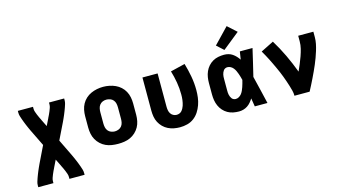

<svg xmlns="http://www.w3.org/2000/svg" viewBox="-102 -1185 3204 1786"><g transform="rotate(-15 1500.0 -292.0)"><path d="M77 205V187Q77 170 82 153.5Q87 137 92.5 121.5Q98 106 104 90.5Q110 75 116.5 59.5Q123 44 130 28.5Q137 13 144 -2L222 -163L144 -323Q137 -338 130 -353.5Q123 -369 116.5 -384.5Q110 -400 104 -415.5Q98 -431 92.5 -446.5Q87 -462 82 -478.5Q77 -495 77 -512V-530H223V-512Q223 -496 228.5 -480.5Q234 -465 240 -450Q246 -435 253 -420.5Q260 -406 267 -392V-391Q269 -387 271 -383Q273 -379 275 -375L300 -324L325 -375Q327 -379 329 -383Q331 -387 333 -391V-392Q340 -406 347 -420.5Q354 -435 360 -450Q366 -465 371.5 -480.5Q377 -496 377 -512V-530H523V-512Q523 -495 518 -478.5Q513 -462 507.5 -446.5Q502 -431 496 -415.5Q490 -400 483.5 -384.5Q477 -369 470 -353.5Q463 -338 456 -323L378 -163L456 -2Q463 13 470 28.5Q477 44 483.5 59.5Q490 75 496 90.5Q502 106 507.5 121.5Q513 137 518 153.5Q523 170 523 187V205H377V187Q377 171 371.5 155.5Q366 140 360 125Q354 110 347 95.5Q340 81 333 67V66Q331 62 329 58Q327 54 325 50L300 -1L275 50Q273 54 271 58Q269 62 267 66V67Q260 81 253 95.5Q246 110 240 125Q234 140 228.5 155.5Q223 171 223 187V205Z M900 8Q870 8 840 3.5Q810 -1 782.5 -13.5Q755 -26 732.5 -47Q710 -68 695.5 -94Q681 -120 675 -150Q669 -180 669 -210V-320Q669 -350 675 -380Q681 -410 695.5 -436.5Q710 -463 732.5 -483.5Q755 -504 782.5 -516.5Q810 -529 840 -535Q870 -541 900 -541Q930 -541 960 -535Q990 -529 1017.5 -516.5Q1045 -504 1067.5 -483.5Q1090 -463 1104.5 -436.5Q1119 -410 1125 -380Q1131 -350 1131 -320V-210Q1131 -180 1125 -150Q1119 -120 1104.5 -94Q1090 -68 1067.5 -47Q1045 -26 1017.5 -13.5Q990 -1 960 3.5Q930 8 900 8ZM900 -112Q918 -112 936 -119Q954 -126 965.5 -140.5Q977 -155 981 -173.5Q985 -192 985 -210V-320Q985 -339 981 -357.5Q977 -376 965 -390.5Q953 -405 935 -411.5Q917 -418 899 -418Q880 -418 863 -411Q846 -404 834.5 -389.5Q823 -375 819 -356.5Q815 -338 815 -320V-210Q815 -192 819 -173.5Q823 -155 834.5 -140.5Q846 -126 864 -119Q882 -112 900 -112Z M1496 8Q1467 8 1438 2.5Q1409 -3 1382.5 -16Q1356 -29 1335 -50Q1314 -71 1300.5 -97Q1287 -123 1282 -152Q1277 -181 1277 -210V-530H1423V-210Q1423 -193 1426 -175.5Q1429 -158 1438 -143.5Q1447 -129 1462.5 -120.5Q1478 -112 1495 -112Q1509 -112 1522 -117Q1535 -122 1544 -132Q1553 -142 1559.5 -154Q1566 -166 1570.5 -179Q1575 -192 1577.5 -205Q1580 -218 1582 -231.5Q1584 -245 1584.5 -258.5Q1585 -272 1585 -286Q1585 -344 1575 -402Q1565 -460 1548 -516L1688 -550Q1707 -486 1719 -420Q1731 -354 1731 -287Q1731 -252 1726.5 -216.5Q1722 -181 1710 -147Q1698 -113 1678.5 -83Q1659 -53 1630.5 -31.5Q1602 -10 1567 -1Q1532 8 1496 8Z M2064 8Q2036 8 2008 2.5Q1980 -3 1955.5 -17Q1931 -31 1912 -52.5Q1893 -74 1881.5 -100Q1870 -126 1865.5 -154Q1861 -182 1861 -210V-320Q1861 -348 1865.5 -376Q1870 -404 1881.5 -430Q1893 -456 1912 -477.5Q1931 -499 1955.5 -513Q1980 -527 2008 -532.5Q2036 -538 2064 -538Q2086 -538 2106.5 -532.5Q2127 -527 2144.5 -515Q2162 -503 2176.5 -487.5Q2191 -472 2203 -454Q2206 -473 2209 -492Q2212 -511 2215 -530H2337Q2321 -465 2306.5 -399Q2292 -333 2275 -268Q2292 -201 2307.5 -134Q2323 -67 2339 0H2217Q2214 -20 2210.5 -40Q2207 -60 2204 -80Q2192 -61 2178 -44.5Q2164 -28 2146 -16Q2128 -4 2107 2Q2086 8 2064 8ZM2064 -112Q2081 -112 2096 -121Q2111 -130 2121 -143Q2131 -156 2138 -171.5Q2145 -187 2150.5 -203Q2156 -219 2160.5 -235.5Q2165 -252 2169 -268Q2165 -284 2160.5 -299.5Q2156 -315 2150.5 -330.5Q2145 -346 2138 -361Q2131 -376 2120.5 -389Q2110 -402 2095.5 -410Q2081 -418 2064 -418Q2054 -418 2044 -413.5Q2034 -409 2027.5 -400.5Q2021 -392 2017 -382.5Q2013 -373 2010.5 -362.5Q2008 -352 2007.5 -341.5Q2007 -331 2007 -320V-210Q2007 -199 2007.5 -188.5Q2008 -178 2010.5 -167.5Q2013 -157 2017 -147.5Q2021 -138 2027.5 -129.5Q2034 -121 2044 -116.5Q2054 -112 2064 -112ZM2080 -580 2014 -640 2157 -789 2243 -711Z M2599 0Q2599 -26 2592.5 -51Q2586 -76 2578.5 -100.5Q2571 -125 2562.5 -149.5Q2554 -174 2545 -198Q2536 -222 2526 -245.5Q2516 -269 2505 -292.5Q2494 -316 2483 -339.5Q2472 -363 2460.5 -385.5Q2449 -408 2436.5 -431Q2424 -454 2411 -476L2535 -538Q2583 -460 2622.5 -376.5Q2662 -293 2694 -207Q2709 -240 2722.5 -272.5Q2736 -305 2748 -338.5Q2760 -372 2768.5 -406.5Q2777 -441 2777 -477V-530H2923V-477Q2923 -445 2916.5 -413.5Q2910 -382 2900.5 -351Q2891 -320 2880 -290Q2869 -260 2856.5 -230.5Q2844 -201 2830.5 -172Q2817 -143 2803 -114Q2789 -85 2774.5 -56.5Q2760 -28 2745 0Z"/></g></svg>

Font: Iosevka Curly Heavy Extended
Style: Regular
Weight: 900
Width: 7
Monospace: yes
Designer: Belleve Invis
Foundry: Belleve Invis
Version: Version 11.1.0; ttfautohint (v1.8.3)